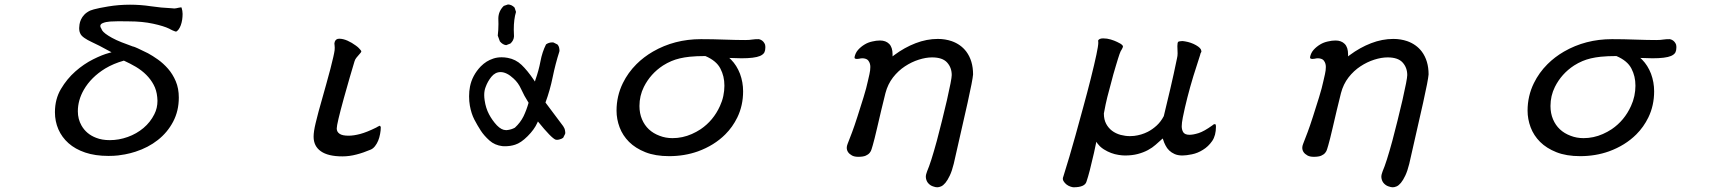

<svg xmlns="http://www.w3.org/2000/svg" viewBox="-20 -648 7540 843"><path d="M500 -554.7 545.9 -554.2Q605 -554.2 652.3 -543.9Q699.2 -533.7 723.1 -522Q724.6 -521.5 727.5 -519.5Q732.4 -516.6 737.5 -514.6Q742.7 -512.7 746.6 -511Q750.5 -509.3 752 -509.3Q756.8 -509.3 763.7 -518.1Q775.4 -533.7 779.8 -561Q781.7 -573.7 781.7 -586.9Q781.7 -600.1 777.3 -614.3Q776.4 -615.7 774.9 -615.7Q771 -615.7 765.6 -614.3Q751 -610.8 745.1 -610.8Q739.3 -610.8 733.9 -611.8Q687 -613.8 642.1 -620.6Q597.2 -627.4 550.8 -627.4Q501.5 -627.4 454.6 -619.6Q413.6 -612.8 392.1 -606.9Q383.3 -604.5 376 -601.6Q359.9 -593.8 350.3 -583.7Q340.8 -573.7 335.7 -562.5Q330.6 -551.3 329.1 -541Q327.6 -529.8 327.6 -524.7Q327.6 -519.5 328.1 -516.1Q328.6 -512.7 329.3 -509.3Q330.1 -505.9 331.5 -502.9Q334.5 -495.6 339.4 -490.7Q344.2 -485.8 350.6 -481.4Q362.8 -472.7 383.8 -462.9Q407.7 -452.6 469.7 -418.5L459 -415.5Q430.2 -408.2 389.2 -387.7Q348.1 -367.2 311 -334.5Q273.9 -301.8 247.6 -257.3Q221.2 -212.9 221.2 -155.3Q221.2 -115.2 236.3 -80.3Q251.5 -45.4 280.8 -19.3Q310.1 6.8 354 21.7Q397.9 36.6 456.1 36.6Q481 36.6 499 34.4Q517.1 32.2 528.8 29.8Q552.2 25.4 574.7 18.1Q630.9 0 672.9 -33.2Q715.3 -66.4 740.2 -113.8Q765.1 -161.1 765.1 -219.7Q765.1 -259.8 751.7 -291.3Q738.3 -322.8 717.8 -346.2Q697.3 -369.6 673.6 -386.5Q649.9 -403.3 629.9 -414.1Q573.2 -442.4 564.5 -443.8H563.5Q537.6 -453.1 513.9 -462.4Q490.2 -471.7 471.7 -481.9Q437 -501 428.2 -515.1Q425.8 -519 424.8 -522.5Q420.4 -528.8 420.4 -533.7Q420.4 -542 430.7 -546.4Q444.3 -552.2 463.6 -553.5Q482.9 -554.7 500 -554.7ZM671.4 -205.6Q671.4 -173.3 657.7 -146.5Q640.1 -111.3 609.9 -85.9Q579.6 -60.5 540.8 -46.6Q502 -32.7 461.9 -32.7Q427.7 -32.7 401.9 -43Q359.4 -59.1 337.9 -96.7Q321.8 -125 321.8 -159.2Q321.8 -208 348.1 -253.9Q379.9 -309.1 441.9 -347.2Q478.5 -369.1 523.9 -381.8Q551.8 -369.1 576.7 -354.5Q629.4 -322.8 654.3 -276.4Q667.5 -252.4 670.4 -221.2Q671.4 -213.4 671.4 -205.6Z M1651.9 -89.4Q1649.9 -95.7 1647.5 -95.7Q1647 -95.7 1646.5 -95.7Q1639.6 -92.8 1631.8 -87.9Q1590.3 -67.4 1561.5 -59.8Q1532.7 -52.2 1510.7 -52.2Q1482.9 -52.2 1471.2 -60.5Q1458.5 -68.8 1458.5 -84Q1458.5 -103.5 1489.7 -216.8Q1502.4 -262.7 1515.6 -308.1L1536.6 -378.9Q1539.1 -387.7 1545.2 -395Q1551.3 -402.3 1555.2 -406.7Q1566.4 -418.5 1566.4 -422.4Q1566.4 -424.3 1563 -428.5Q1559.6 -432.6 1555.4 -437Q1551.3 -441.4 1542.5 -447.8Q1524.9 -460.9 1505.6 -469.5Q1486.3 -478 1469.2 -478Q1454.6 -478 1449.7 -464.4Q1448.2 -460 1448.2 -456.8Q1448.2 -453.6 1449 -449.2Q1449.7 -444.8 1449.7 -439Q1449.7 -433.1 1449.2 -427.7Q1446.8 -408.2 1430.7 -345.7Q1422.4 -313.5 1412.1 -277.3Q1383.8 -178.2 1378.9 -158.9Q1374 -139.6 1372.1 -132.3Q1370.1 -124 1365.7 -106.9Q1356.9 -70.3 1356.9 -47.9Q1356.9 -6.3 1388.7 16.1Q1420.4 38.6 1483.4 38.6Q1514.2 38.6 1545.4 30.3Q1574.7 22.9 1607.9 8.8Q1618.2 4.4 1626.5 -6.3Q1643.1 -27.3 1648.9 -60.1Q1651.9 -75.2 1651.9 -89.4Z M2182.6 -396.5Q2162.6 -396.5 2146 -390.9Q2129.4 -385.3 2116.7 -377.4Q2103 -368.7 2090.8 -356.4Q2053.2 -316.9 2043.5 -267.6Q2039.6 -248 2039.6 -225.1Q2039.6 -203.1 2043 -184.1Q2049.3 -148.9 2062.7 -123Q2076.2 -97.2 2090.8 -74.7Q2105 -52.7 2128.9 -31.2Q2152.3 -10.3 2186 -6.3Q2191.9 -5.9 2197.3 -5.9Q2221.2 -5.9 2241.7 -12.7Q2267.1 -20.5 2296.6 -50Q2326.2 -79.6 2338.9 -108.4L2341.8 -114.7Q2401.4 -41 2419.9 -34.7Q2422.4 -34.2 2424.8 -34.2Q2427.2 -34.2 2430.4 -34.4Q2433.6 -34.7 2437.5 -36.1Q2445.8 -38.1 2452.6 -43L2461.4 -60.5Q2461.9 -63.5 2461.9 -66.4Q2461.9 -69.3 2460.9 -74.2Q2459.5 -84.5 2452.6 -94.2L2375 -197.8Q2395 -252 2406.7 -309.6Q2418.5 -367.2 2436 -421.9Q2436.5 -424.3 2436.5 -427.5Q2436.5 -430.7 2435.5 -435.1Q2434.6 -444.3 2427.7 -452.6L2410.2 -461.4Q2407.7 -461.9 2405.3 -461.9Q2389.6 -461.9 2377.4 -453.1Q2360.4 -418.9 2353 -378.9Q2345.2 -337.9 2331.1 -298.3L2328.6 -290L2323.7 -297.4Q2295.4 -338.9 2269.8 -363.3Q2244.1 -387.7 2209 -394Q2195.3 -396.5 2182.6 -396.5ZM2201.2 -76.7Q2182.1 -76.7 2161.6 -97.7Q2141.1 -119.6 2127 -146.5Q2112.8 -173.3 2107.9 -207.5Q2106 -219.7 2106 -230.5Q2106 -250.5 2112.3 -266.1Q2121.1 -290.5 2137.2 -310.5Q2154.3 -331.5 2177.7 -331.5Q2204.6 -331.5 2234.9 -303.2Q2255.9 -284.2 2267.6 -257.8Q2281.2 -227.5 2300.8 -196.8Q2292 -165.5 2278.8 -137.7Q2265.1 -109.9 2240.7 -87.4Q2225.1 -78.6 2205.1 -76.7Q2203.1 -76.7 2201.2 -76.7ZM2168.5 -542.5Q2168.5 -516.6 2165.5 -491.7L2174.8 -466.3Q2187.5 -451.2 2202.6 -449.7L2221.2 -457Q2235.8 -470.2 2236.8 -488.3Q2235.8 -503.9 2235.8 -518.1Q2235.8 -563.5 2245.6 -595.7L2239.3 -614.7Q2226.6 -627.9 2210.4 -628.4L2191.9 -622.1Q2168 -598.6 2168 -566.4Z M3182.1 -393.6Q3215.3 -392.1 3235.4 -392.1Q3293 -392.1 3316.9 -402.3Q3331.5 -408.7 3336.4 -418.5Q3340.3 -427.2 3340.3 -438.5Q3340.3 -440.9 3340.3 -442.9V-443.4Q3340.3 -452.1 3336.4 -458Q3332.5 -464.8 3327.4 -468.8Q3322.3 -472.7 3317.6 -474.4Q3313 -476.1 3311.5 -476.1Q3294.4 -476.1 3285.2 -474.6Q3270 -472.2 3252.2 -472.2Q3234.4 -472.2 3210.4 -472.7Q3186.5 -473.1 3160.6 -474.1Q3108.9 -476.1 3057.6 -476.1Q2941.4 -476.1 2846.7 -421.4Q2806.2 -397.9 2774.4 -366.2Q2737.3 -329.1 2714.8 -283.2Q2687 -226.6 2687 -162.1Q2687 -125 2700.4 -89.1Q2713.9 -53.2 2741.9 -25.1Q2770 2.9 2813.7 20.3Q2857.4 37.6 2918 37.6Q2985.4 37.6 3044.4 16.6Q3115.7 -9.3 3164.6 -58.1Q3196.8 -90.3 3217.3 -132.3Q3242.7 -184.6 3242.7 -247.1Q3242.7 -287.1 3229 -324.2Q3214.8 -360.8 3190.4 -385.7ZM3141.1 -182.6Q3112.3 -118.7 3056.2 -80.6Q3037.6 -68.4 3017.6 -59.6Q2976.6 -41.5 2932.6 -41.5Q2902.3 -41.5 2876 -51.8Q2820.8 -72.3 2798.8 -124Q2787.6 -150.4 2787.6 -182.6Q2787.6 -227.5 2807.1 -266.6Q2835.9 -324.2 2891.1 -360.4Q2908.7 -371.6 2928.2 -379.9Q2961.4 -394 3008.3 -398.9Q3038.1 -401.9 3076.2 -401.9H3077.1Q3125.5 -381.3 3143.1 -346.7Q3151.9 -329.6 3156.2 -311.5Q3160.6 -293.5 3160.6 -271.5Q3160.6 -249.5 3155.8 -226.6Q3150.9 -203.6 3141.1 -182.6Z M4072.3 -396Q4118.2 -396 4138.4 -373.5Q4158.7 -351.1 4158.7 -318.4Q4158.7 -300.8 4137.7 -208.5Q4116.2 -116.2 4093.3 -29.8Q4066.9 66.9 4050.8 103.5Q4044.9 118.2 4044.9 128.9Q4044.9 133.3 4045.9 136.7Q4048.8 149.9 4057.4 158.4Q4065.9 167 4076.7 170.4Q4087.4 174.3 4095 174.3Q4102.5 174.3 4111.8 170.4Q4121.1 166.5 4130.9 154.8Q4140.6 143.1 4150.1 123Q4159.7 103 4167.5 71.3Q4206.5 -98.6 4228.5 -197.5Q4250.5 -296.4 4252.4 -321.3Q4252.4 -381.3 4222.7 -421.4Q4198.7 -453.1 4158.7 -467.3Q4129.9 -477.1 4097.7 -477.1Q4048.8 -477.1 4000 -458.3Q3951.2 -439.5 3905.8 -405.8L3898.9 -400.4V-409.2Q3898.9 -440.4 3884 -455.3Q3869.1 -470.2 3843.8 -470.2Q3827.6 -470.2 3809.6 -465.8Q3791.5 -461.9 3776.9 -453.1Q3759.8 -442.9 3747.6 -429.2Q3735.8 -416 3731.9 -397Q3731.9 -392.1 3733.9 -391.1Q3737.3 -389.2 3742.4 -389.2Q3747.6 -389.2 3752 -390.1Q3759.3 -392.1 3766.4 -392.1Q3773.4 -392.1 3779.8 -390.1Q3789.1 -387.2 3793.5 -380.4Q3801.3 -369.6 3801.3 -354Q3801.3 -339.4 3797.4 -322.3Q3793.5 -305.7 3790.5 -292Q3784.7 -263.7 3771.5 -220.9Q3758.3 -178.2 3744.6 -135.7Q3731 -93.3 3721.2 -67.4Q3705.1 -24.9 3701.4 -15.9Q3697.8 -6.8 3697.8 0.5Q3697.8 22 3720.7 34.7Q3731.4 40.5 3748 40.5Q3769.5 40.5 3780.8 35.6Q3792 30.8 3798.3 23.2Q3804.7 15.6 3806.9 6.6Q3809.1 -2.4 3812 -10.3Q3818.8 -33.2 3831.1 -86.4Q3849.1 -165 3867.7 -239.3Q3877.9 -278.3 3900.9 -308.1Q3923.8 -337.4 3953.1 -356.7Q3982.4 -376 4013.9 -386Q4045.4 -396 4072.3 -396Z M5149.4 -445.8 5150.4 -413.6Q5150.4 -402.3 5147.9 -392.6Q5133.3 -321.3 5118.7 -259.3L5089.8 -138.2Q5076.7 -113.3 5058.1 -96.4Q5039.6 -79.6 5019.5 -69.3Q4991.7 -55.2 4959.5 -51.3Q4950.7 -50.3 4940.9 -50.3Q4921.4 -50.3 4900.4 -55.7Q4856.4 -67.9 4836.9 -104Q4826.7 -123 4826.7 -149.4V-149.9Q4834.5 -192.9 4841.8 -221.7Q4849.6 -252 4861.8 -296.9Q4865.7 -314 4879.4 -359.4L4888.7 -390.1Q4896.5 -415 4900.4 -422.9Q4902.3 -426.8 4905.3 -431.2Q4910.6 -439.9 4910.6 -445.3L4907.7 -449.7Q4901.4 -456.5 4884.8 -463.9Q4873 -469.7 4856.9 -474.6Q4840.8 -479.5 4823.7 -479.5Q4805.7 -479.5 4801.3 -469.7Q4801.3 -467.8 4801.8 -466.3Q4802.2 -463.4 4802.2 -460Q4802.2 -434.6 4769 -302.2Q4754.4 -244.1 4736.3 -178.2L4701.7 -52.2Q4675.3 43 4648.9 126.5Q4646.5 132.3 4646.5 136.7Q4646.5 142.1 4649.4 147Q4654.8 156.2 4663.3 162.6Q4671.9 168.9 4680.9 171.6Q4689.9 174.3 4693.4 174.3Q4743.7 174.3 4750.5 148.9Q4763.2 112.3 4783.2 23.4L4791.5 -15.6L4793.5 -25.4L4799.3 -17.1L4809.1 -5.9Q4817.9 2.4 4826.7 7.8Q4857.9 27.3 4891.6 32.2Q4907.7 34.7 4918.9 34.7Q4950.7 34.7 4975.6 28.1Q5000.5 21.5 5020 11Q5039.6 0.5 5053.7 -12.2Q5068.4 -24.9 5085 -40L5087.4 -33.7Q5090.8 -22 5097.2 -9.8Q5109.9 16.1 5137.2 28.3Q5151.4 34.7 5171.9 34.7Q5188 34.7 5213.4 29.5Q5238.8 24.4 5261.7 9.8Q5285.2 -4.4 5302.2 -28.8Q5318.8 -53.2 5318.8 -91.8Q5318.8 -100.1 5316.4 -102.5L5314.9 -103Q5314.5 -103 5313 -103Q5308.6 -103 5302.7 -97.2Q5266.6 -71.3 5242.9 -63.7Q5219.2 -56.2 5202.6 -56.2Q5182.1 -56.2 5174.8 -67.9Q5168.5 -79.1 5168.5 -93.5Q5168.5 -107.9 5173.3 -132.3Q5190.4 -217.3 5219.7 -314Q5242.2 -386.2 5249.5 -407.2Q5250 -412.6 5253.4 -418Q5254.9 -419.9 5254.9 -421.9Q5254.9 -423.8 5254.4 -425.3Q5253.4 -437 5231 -449.7Q5209.5 -461.9 5183.1 -466.3Q5175.8 -467.8 5172.1 -467.8Q5168.5 -467.8 5166 -467.3Q5160.6 -467.3 5154.8 -465.3Q5151.4 -464.4 5150.4 -458.5Q5149.4 -452.6 5149.4 -445.8Z M6072.3 -396Q6118.2 -396 6138.4 -373.5Q6158.7 -351.1 6158.7 -318.4Q6158.7 -300.8 6137.7 -208.5Q6116.2 -116.2 6093.3 -29.8Q6066.9 66.9 6050.8 103.5Q6044.9 118.2 6044.9 128.9Q6044.9 133.3 6045.9 136.7Q6048.8 149.9 6057.4 158.4Q6065.9 167 6076.7 170.4Q6087.4 174.3 6095 174.3Q6102.5 174.3 6111.8 170.4Q6121.1 166.5 6130.9 154.8Q6140.6 143.1 6150.1 123Q6159.7 103 6167.5 71.3Q6206.5 -98.6 6228.5 -197.5Q6250.5 -296.4 6252.4 -321.3Q6252.4 -381.3 6222.7 -421.4Q6198.7 -453.1 6158.7 -467.3Q6129.9 -477.1 6097.7 -477.1Q6048.8 -477.1 6000 -458.3Q5951.2 -439.5 5905.8 -405.8L5898.9 -400.4V-409.2Q5898.9 -440.4 5884 -455.3Q5869.1 -470.2 5843.8 -470.2Q5827.6 -470.2 5809.6 -465.8Q5791.5 -461.9 5776.9 -453.1Q5759.8 -442.9 5747.6 -429.2Q5735.8 -416 5731.9 -397Q5731.9 -392.1 5733.9 -391.1Q5737.3 -389.2 5742.4 -389.2Q5747.6 -389.2 5752 -390.1Q5759.3 -392.1 5766.4 -392.1Q5773.4 -392.1 5779.8 -390.1Q5789.1 -387.2 5793.5 -380.4Q5801.3 -369.6 5801.3 -354Q5801.3 -339.4 5797.4 -322.3Q5793.5 -305.7 5790.5 -292Q5784.7 -263.7 5771.5 -220.9Q5758.3 -178.2 5744.6 -135.7Q5731 -93.3 5721.2 -67.4Q5705.1 -24.9 5701.4 -15.9Q5697.8 -6.8 5697.8 0.5Q5697.8 22 5720.7 34.7Q5731.4 40.5 5748 40.5Q5769.5 40.5 5780.8 35.6Q5792 30.8 5798.3 23.2Q5804.7 15.6 5806.9 6.6Q5809.1 -2.4 5812 -10.3Q5818.8 -33.2 5831.1 -86.4Q5849.1 -165 5867.7 -239.3Q5877.9 -278.3 5900.9 -308.1Q5923.8 -337.4 5953.1 -356.7Q5982.4 -376 6013.9 -386Q6045.4 -396 6072.3 -396Z M7182.1 -393.6Q7215.3 -392.1 7235.4 -392.1Q7293 -392.1 7316.9 -402.3Q7331.5 -408.7 7336.4 -418.5Q7340.3 -427.2 7340.3 -438.5Q7340.3 -440.9 7340.3 -442.9V-443.4Q7340.3 -452.1 7336.4 -458Q7332.5 -464.8 7327.4 -468.8Q7322.3 -472.7 7317.6 -474.4Q7313 -476.1 7311.5 -476.1Q7294.4 -476.1 7285.2 -474.6Q7270 -472.2 7252.2 -472.2Q7234.4 -472.2 7210.4 -472.7Q7186.5 -473.1 7160.6 -474.1Q7108.9 -476.1 7057.6 -476.1Q6941.4 -476.1 6846.7 -421.4Q6806.2 -397.9 6774.4 -366.2Q6737.3 -329.1 6714.8 -283.2Q6687 -226.6 6687 -162.1Q6687 -125 6700.4 -89.1Q6713.9 -53.2 6741.9 -25.1Q6770 2.9 6813.7 20.3Q6857.4 37.6 6918 37.6Q6985.4 37.6 7044.4 16.6Q7115.7 -9.3 7164.6 -58.1Q7196.8 -90.3 7217.3 -132.3Q7242.7 -184.6 7242.7 -247.1Q7242.7 -287.1 7229 -324.2Q7214.8 -360.8 7190.4 -385.7ZM7141.1 -182.6Q7112.3 -118.7 7056.2 -80.6Q7037.6 -68.4 7017.6 -59.6Q6976.6 -41.5 6932.6 -41.5Q6902.3 -41.5 6876 -51.8Q6820.8 -72.3 6798.8 -124Q6787.6 -150.4 6787.6 -182.6Q6787.6 -227.5 6807.1 -266.6Q6835.9 -324.2 6891.1 -360.4Q6908.7 -371.6 6928.2 -379.9Q6961.4 -394 7008.3 -398.9Q7038.1 -401.9 7076.2 -401.9H7077.1Q7125.5 -381.3 7143.1 -346.7Q7151.9 -329.6 7156.2 -311.5Q7160.6 -293.5 7160.6 -271.5Q7160.6 -249.5 7155.8 -226.6Q7150.9 -203.6 7141.1 -182.6Z"/></svg>

Font: Bakudai
Style: Light
Weight: 300
Version: Version 1.48